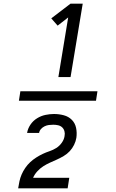

<svg xmlns="http://www.w3.org/2000/svg" viewBox="-20 -868 640 1056"><path d="M84 -314 92 -366H516L508 -314ZM301 -444 355 -772 297 -727 262 -767 368 -848H435L368 -444ZM80 168V167Q83 148 87 129Q91 110 99 91.5Q107 73 119 55.5Q131 38 146 24Q161 10 179 -1.5Q197 -13 215 -21.5Q233 -30 252.5 -36.5Q272 -43 289.5 -54Q307 -65 319.5 -82.5Q332 -100 335 -119V-120Q338 -133 334.5 -146Q331 -159 322 -167.5Q313 -176 300 -179Q287 -182 273 -182Q261 -182 249 -180.5Q237 -179 225.5 -173.5Q214 -168 205.5 -158.5Q197 -149 195 -137H129Q133 -161 147.5 -182.5Q162 -204 184 -217.5Q206 -231 230 -236Q254 -241 277 -241Q305 -241 331 -234Q357 -227 375 -209Q393 -191 398.5 -164.5Q404 -138 400 -110Q397 -91 387.5 -71.5Q378 -52 363.5 -36.5Q349 -21 330.5 -10Q312 1 293 9.5Q274 18 255 26.5Q236 35 218 46.5Q200 58 185 74.5Q170 91 162 110H361L352 168Z"/></svg>

Font: Iosevka Extended
Style: Italic
Weight: 400
Width: 7
Italic angle: -9°
Monospace: yes
Designer: Belleve Invis
Foundry: Belleve Invis
Version: Version 32.5.0; ttfautohint (v1.8.4)